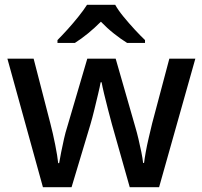

<svg xmlns="http://www.w3.org/2000/svg" viewBox="-20 -786 849 805"><path d="M449 -266Q442 -292 433 -326.5Q424 -361 416.5 -392.5Q409 -424 406 -441H402Q399 -424 391.5 -392.5Q384 -361 375.5 -326Q367 -291 359 -264L280 -1H160L11 -540H121L191 -269Q202 -227 211.5 -179Q221 -131 224 -102H228Q231 -120 236.5 -148Q242 -176 248.5 -204.5Q255 -233 261 -251L346 -540H465L548 -251Q554 -231 560.5 -203.5Q567 -176 572.5 -149Q578 -122 580 -103H584Q586 -120 591 -148Q596 -176 603.5 -208Q611 -240 618 -269L690 -540H799L647 -1H524ZM463 -766Q475 -744 497.5 -716.5Q520 -689 544.5 -662.5Q569 -636 588 -618V-606H513Q487 -622 458 -645Q429 -668 403 -695Q349 -641 294 -606H221V-618Q240 -637 263.5 -663Q287 -689 309 -716.5Q331 -744 345 -766Z"/></svg>

Font: Noto Kufi Arabic Medium
Style: Regular
Weight: 500
Designer: Monotype Design Team, David Williams, Khaled Hosny
Foundry: Google LLC
Version: Version 2.109; ttfautohint (v1.8.4.7-5d5b)